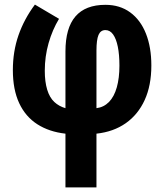

<svg xmlns="http://www.w3.org/2000/svg" viewBox="-20 -576 715 836"><path d="M237 -494Q208 -446 191.5 -388Q175 -330 175 -268Q175 -220 185.5 -185.5Q196 -151 216.5 -132Q237 -113 265 -105V-352Q265 -454 308.5 -504.5Q352 -555 439 -555Q502 -555 547 -522Q592 -489 615.5 -429.5Q639 -370 639 -291Q639 -204 610 -140.5Q581 -77 527.5 -39.5Q474 -2 400 6V240H265V6Q194 -2 142.5 -35Q91 -68 63.5 -127Q36 -186 36 -271Q36 -352 60.5 -422.5Q85 -493 132 -556ZM439 -445Q418 -445 409 -424Q400 -403 400 -356V-105Q432 -109 454.5 -132Q477 -155 488.5 -195.5Q500 -236 500 -290Q500 -338 493 -372.5Q486 -407 472.5 -426Q459 -445 439 -445Z"/></svg>

Font: Noto Sans Display Condensed
Style: Bold
Weight: 700
Width: 3
Designer: Monotype Design Team
Foundry: Monotype Imaging Inc.
Version: Version 2.003